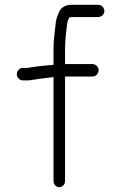

<svg xmlns="http://www.w3.org/2000/svg" viewBox="-20 -722 504 800"><path d="M189 -399C194 -399 199 -400 203 -401V33C203 46 214 58 227 58C240 58 251 46 251 33V-403H365C379 -403 391 -415 391 -429C391 -443 379 -455 365 -455H251V-517C251 -556 256 -591 260 -624C261 -634 266 -643 269 -649C272 -650 274 -651 277 -651H389C403 -651 415 -662 415 -676C415 -690 403 -702 389 -702H277C252 -702 233 -689 226 -672C221 -660 215 -646 213 -632C209 -594 203 -559 203 -517V-452C165 -449 130 -445 94 -439H75C62 -439 50 -427 50 -413C50 -399 62 -387 75 -387H100C129 -391 158 -396 189 -399ZM213 -632ZM184 -447Z"/></svg>

Font: Blanket
Style: Light
Weight: 300
Foundry: Cannot Into Space Fonts
Version: Version 0.9